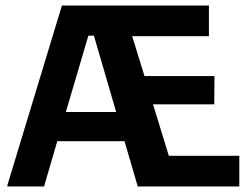

<svg xmlns="http://www.w3.org/2000/svg" viewBox="-20 -670 890 690"><path d="M6.7 0H138.3L185.8 -162.5H427.5L475 0H840V-110H586.7L530 -295H750L750.8 -396.7H499.2L455 -540H730.8V-650H202.5L6.7 -5ZM297.5 -541.7H317.5L397.5 -267.5H216.7Z"/></svg>

Font: Familjen Grotesk GF
Style: Bold
Weight: 700
Designer: Anders Wikstroem, Jonas Baeckman, Matilda Gysing, Kristian Moeller
Foundry: Familjen STHLM AB
Version: Version 2.000; Beta; Release 4; Build 6